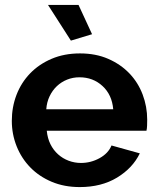

<svg xmlns="http://www.w3.org/2000/svg" viewBox="-20 -750 639 780"><path d="M304 10Q241 10 190 -11.5Q139 -33 103 -70Q67 -107 47.5 -156Q28 -205 28 -259Q28 -315 47 -364.5Q66 -414 102 -451.5Q138 -489 189.5 -511Q241 -533 305 -533Q369 -533 419.5 -511Q470 -489 505.5 -452Q541 -415 559.5 -366Q578 -317 578 -264Q578 -251 577.5 -239Q577 -227 575 -219H170Q173 -188 185 -164Q197 -140 216 -123Q235 -106 259 -97Q283 -88 309 -88Q349 -88 384.5 -107.5Q420 -127 433 -159L548 -127Q519 -67 455.5 -28.5Q392 10 304 10ZM440 -306Q435 -365 396.5 -400.5Q358 -436 303 -436Q276 -436 252.5 -426.5Q229 -417 211 -400Q193 -383 181.5 -359Q170 -335 168 -306ZM175 -730H299L354 -611L268 -585Z"/></svg>

Font: Oxford Sans
Style: Bold
Weight: 700
Designer: Matt McInerney, Pablo Impallari, Rodrigo Fuenzalida
Foundry: Matt McInerney, Pablo Impallari, Rodrigo Fuenzalida
Version: Version 3.000g; ttfautohint (v1.5) -l 8 -r 28 -G 28 -x 14 -D